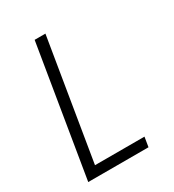

<svg xmlns="http://www.w3.org/2000/svg" viewBox="-178 -838 855 941"><g transform="rotate(-30 250.0 -367.5)"><path d="M43 0 164 -735H225L113 -55H393L384 0Z"/></g></svg>

Font: Iosevka Term Curly Light
Style: Italic
Weight: 300
Italic angle: -9°
Designer: Belleve Invis
Foundry: Belleve Invis
Version: Version 32.3.0